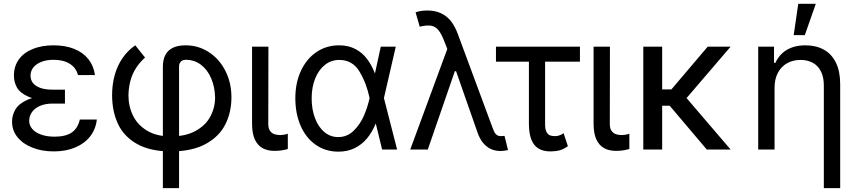

<svg xmlns="http://www.w3.org/2000/svg" viewBox="-20 -771 4419 990"><path d="M314.9 -276.2V-236.9H250.7Q214.8 -236.9 187.5 -225.5Q160.2 -214.1 145.4 -193.7Q130.5 -173.3 130.5 -148.5Q130.5 -124.3 146.8 -105.7Q163 -87 192.7 -76.7Q222.4 -66.3 261.7 -66.3Q318.7 -66.3 350 -87.9Q381.2 -109.5 391.6 -154.7H479.3Q473.8 -105 445.1 -68Q416.4 -31.1 368.1 -10.7Q319.8 9.7 257.6 9.7Q196.1 9.7 147.1 -9.7Q98.1 -29 70.1 -63.7Q42.1 -98.4 42.1 -143.6Q42.1 -177.1 59.4 -206.7Q76.7 -236.2 120.9 -256.2Q165.1 -276.2 241.7 -276.2ZM51.8 -381.2Q51.8 -429.6 77.3 -464.8Q102.9 -500 149.2 -518.6Q195.4 -537.3 256.2 -537.3Q316.6 -537.3 362.4 -519Q408.1 -500.7 435.6 -466.2Q463.1 -431.6 469.6 -384H381.9Q373.3 -420.2 340.6 -441.5Q308 -462.7 256.2 -462.7Q220.6 -462.7 193.9 -452.3Q167.1 -442 152.3 -423.5Q137.4 -405 137.4 -381.2Q137.4 -358.8 150.2 -342.7Q163 -326.7 188.2 -317.7Q213.4 -308.7 250.7 -308.7H314.9V-254.1H241.7Q166.8 -254.1 124.8 -273.1Q82.9 -292.1 67.3 -319.9Q51.8 -347.7 51.8 -381.2Z M937.8 -537.3Q1002.4 -537.3 1056.5 -502.4Q1110.5 -467.5 1141.9 -406.1Q1173.3 -344.6 1173.3 -269.3Q1173.3 -191.6 1141.6 -129Q1109.8 -66.3 1039.9 -28.3Q970 9.7 861.2 9.7Q754.5 9.7 686.6 -28.7Q618.8 -67 588.4 -132.1Q558 -197.2 558 -280.4Q558 -335.6 571.5 -384Q584.9 -432.3 611.5 -471.2Q638.1 -510 677.5 -537.3L727.9 -474.4Q700.3 -449.6 681.6 -420.6Q663 -391.6 653.1 -356.9Q643.3 -322.2 642.3 -280.4Q642.3 -223.1 665.7 -175.1Q689.2 -127.1 738.1 -97.4Q786.9 -67.7 861.2 -67.7Q937.2 -67.7 988.6 -96Q1040.1 -124.3 1064.6 -170.2Q1089.1 -216.2 1089.1 -269.3Q1087.7 -322.2 1069.1 -366.5Q1050.4 -410.9 1016.6 -436.8Q982.7 -462.7 937.8 -462.7Q921.3 -462.7 912.3 -453Q903.3 -443.4 903.3 -428.9V198.9H819.8V-426.8Q819.8 -464.8 833.6 -489.3Q847.4 -513.8 873.3 -525.6Q899.2 -537.3 937.8 -537.3Z M1364 -530.4 1363.3 -132.6Q1363.3 -109.5 1371.9 -96.9Q1380.5 -84.3 1393.8 -79.4Q1407.1 -74.6 1424 -74.6Q1433.7 -74.6 1446 -76.8Q1458.2 -79.1 1464.1 -81.5V-2.8Q1450.3 1.4 1433.4 4.1Q1416.4 6.9 1394.3 6.9Q1359.8 6.9 1334.3 -6.9Q1308.7 -20.7 1294.2 -51.6Q1279.7 -82.5 1279.7 -131.9V-530.4Z M1502.8 -265.2Q1502.8 -343.9 1531.8 -406.1Q1560.8 -468.2 1612.1 -502.8Q1663.3 -537.3 1728.6 -537.3Q1774.9 -537.3 1810.4 -519.3Q1846 -501.4 1870.9 -469.4Q1895.7 -437.5 1913 -393H1945.4L1959.3 -266.6L2027.6 0H1950.3L1885.4 -266.6Q1869.8 -341.5 1833.7 -401.8Q1797.7 -462 1729.3 -462Q1687.8 -462 1655.7 -436.8Q1623.6 -411.6 1605.3 -366.5Q1587 -321.5 1587 -263.8Q1587 -207.2 1604.3 -161.6Q1621.5 -116 1652.5 -90.1Q1683.4 -64.2 1723.8 -64.2Q1770.4 -64.2 1804 -97.4Q1837.7 -130.5 1856.7 -175.1Q1875.7 -219.6 1885.4 -263.8L1943.4 -530.4H2020.7L1959.3 -263.8L1945.4 -133.3H1917.1Q1898.8 -89.1 1872.1 -57Q1845.3 -24.9 1807.8 -6.7Q1770.4 11.4 1723.1 11Q1657.5 10.4 1607.4 -24.9Q1557.3 -60.1 1530 -122.6Q1502.8 -185.1 1502.8 -265.2Z M2442 -88.4 2316.3 -447.5 2290.1 -509 2269.3 -562.2Q2254.8 -599.1 2239.3 -617.2Q2223.8 -635.4 2201.5 -638.6Q2179.2 -641.9 2144.3 -633.3L2122.9 -707.2Q2130.9 -711 2147.4 -713.9Q2164 -716.9 2183 -716.9Q2221.3 -716.9 2251.6 -703.7Q2281.8 -690.6 2303.7 -663.7Q2325.6 -636.7 2340.5 -596L2520.7 -109.8Q2520.7 -109.1 2521.4 -108.4Q2525.9 -96 2530.2 -88.1Q2534.5 -80.1 2542.3 -74.6Q2550.1 -69.1 2562.2 -69.1Q2564.6 -69.1 2567.3 -69.4Q2570.1 -69.8 2573.2 -69.8Q2577.3 -70.1 2581.5 -70.4L2599.4 2.8Q2587.7 5.2 2578.2 6.4Q2568.7 7.6 2560.1 7.6Q2532.8 7.6 2510.2 -3.1Q2487.6 -13.8 2470.3 -35Q2453 -56.3 2442 -88.4ZM2302.5 -562.2 2337.7 -404H2325.3L2185.8 0H2095.3Z M2970.3 -453H2537.3V-530.4H2970.3ZM2790.7 -530.4V-129.8Q2790.7 -102.2 2798.7 -89.1Q2806.6 -76 2817.2 -72.5Q2827.7 -69.1 2843.2 -69.1Q2854.6 -69.1 2866 -73.5Q2877.4 -78 2886 -84.3L2908.1 -17.3Q2886 -1.4 2865.2 4.1Q2844.3 9.7 2818.4 9.7Q2781.1 9.7 2756.6 -5.2Q2732 -20 2719.6 -51.6Q2707.2 -83.2 2707.2 -134V-530.4Z M3125 -530.4 3124.3 -132.6Q3124.3 -109.5 3132.9 -96.9Q3141.6 -84.3 3154.9 -79.4Q3168.2 -74.6 3185.1 -74.6Q3194.8 -74.6 3207 -76.8Q3219.3 -79.1 3225.1 -81.5V-2.8Q3211.3 1.4 3194.4 4.1Q3177.5 6.9 3155.4 6.9Q3120.9 6.9 3095.3 -6.9Q3069.8 -20.7 3055.2 -51.6Q3040.7 -82.5 3040.7 -131.9V-530.4Z M3394.3 0H3297V-530.4H3394.3ZM3486.2 -225.8H3363.3L3348.1 -310.1H3442L3629.1 -530.4H3747.2ZM3429.6 -230 3492.4 -297.7 3747.2 0H3624.3Z M3973.8 0H3889.5V-530.4H3971V-446.8H3977.9Q3990.7 -474.8 4011.9 -495Q4033.1 -515.2 4063.4 -526.2Q4093.6 -537.3 4132.6 -537.3Q4187.2 -537.3 4227.6 -515.2Q4268 -493.1 4290.1 -448Q4312.2 -403 4312.2 -337V198.9H4227.9V-330.8Q4227.9 -371.5 4213.7 -401.2Q4199.6 -430.9 4172.3 -446.5Q4145 -462 4107.7 -462Q4069.1 -462 4038.7 -445.1Q4008.3 -428.2 3991 -395.7Q3973.8 -363.3 3973.8 -318.4ZM4096 -751.4H4186.5L4129.8 -589.8H4072.5Z"/></svg>

Font: Pretendard Variable
Style: Regular
Weight: 400
Designer: Base glyphs from Inter by Rasmus Andersson; Hangul glyphs from Noto Sans CJK(Source Han Sans) by Jang Soo-young and Kang
Foundry: Kil Hyung-jin
Version: Version 1.100;FEAKit 1.0